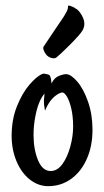

<svg xmlns="http://www.w3.org/2000/svg" viewBox="-20 -637 362 668"><path d="M20.5 -164.1Q20.5 -221.7 39.1 -267.6Q57.6 -313.5 82 -341.8Q106.4 -370.1 125 -378.9Q130.9 -380.9 133.8 -380.9Q135.7 -380.9 147.5 -377.9Q153.3 -376 154.3 -372.1Q158.2 -363.3 159.2 -346.7Q168.9 -367.2 187.5 -374Q200.2 -378.9 210 -378.9Q226.6 -378.9 248.5 -353.5Q270.5 -328.1 286.1 -283.7Q301.8 -239.3 301.8 -185.5Q301.8 -128.9 282.2 -84.5Q262.7 -40 227.5 -14.6Q192.4 10.7 147.5 10.7Q113.3 10.7 84 -12.2Q54.7 -35.2 37.6 -75.7Q20.5 -116.2 20.5 -164.1ZM234.4 -196.3Q234.4 -232.4 228 -259.3Q221.7 -286.1 212.9 -300.8Q204.1 -315.4 196.3 -315.4Q186.5 -313.5 176.8 -306.6Q152.3 -290 136.7 -252L134.8 -262.7Q132.8 -272.5 132.8 -286.1L134.8 -311.5Q112.3 -284.2 102.5 -229.5Q96.7 -199.2 96.7 -168Q96.7 -117.2 112.3 -79.6Q127.9 -42 156.2 -42Q179.7 -42 197.3 -66.4Q214.8 -90.8 224.6 -127Q234.4 -163.1 234.4 -196.3ZM270.5 -538.1Q267.6 -529.3 253.4 -513.2Q239.3 -497.1 223.1 -481Q207 -464.8 193.4 -452.1Q179.7 -439.5 176.8 -437.5Q171.9 -432.6 160.2 -435.1Q148.4 -437.5 139.6 -448.2Q136.7 -452.1 134.8 -456.1Q132.8 -460 131.3 -464.4Q129.9 -468.8 130.9 -473.6Q155.3 -509.8 169.4 -531.2Q183.6 -552.7 191.4 -563.5L203.1 -581.1Q208 -588.9 212.4 -597.7Q216.8 -606.4 216.8 -617.2Q221.7 -618.2 227.1 -615.7Q232.4 -613.3 237.3 -611.3Q242.2 -607.4 248 -604.5Q260.7 -593.8 269 -574.7Q277.3 -555.7 270.5 -538.1Z"/></svg>

Font: BKP Parklife Text
Style: Regular
Weight: 400
Designer: Font Diner, Inc.; LA MECHKY PLUS GmbH
Foundry: Font Diner, Inc.; LA MECHKY PLUS GmbH
Version: Version 1.007